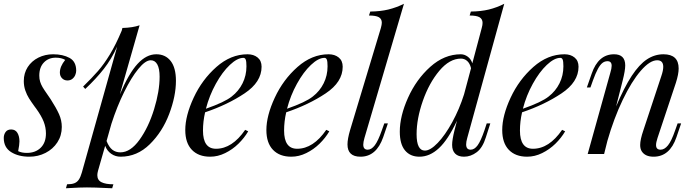

<svg xmlns="http://www.w3.org/2000/svg" viewBox="-37 -815 3675 1016"><path d="M105 -5.9Q150.4 -5.9 178.2 -33Q206.1 -60.1 206.1 -108.9Q206.1 -140.6 194.1 -171.4Q182.1 -202.1 153.8 -241.2L147.5 -249.5Q127.9 -276.4 116.5 -294.7Q105 -313 96.9 -336.4Q88.9 -359.9 88.9 -386.2Q88.9 -427.7 109.6 -460Q130.4 -492.2 166 -510Q201.7 -527.8 244.1 -527.8Q295.9 -527.8 331.1 -508.5Q366.2 -489.3 366.2 -440.9Q366.2 -430.2 361.3 -418.2Q356.4 -406.2 345.9 -397.7Q335.4 -389.2 319.8 -389.2Q302.7 -389.2 291.3 -400.9Q279.8 -412.6 279.8 -431.2Q279.8 -463.4 308.1 -498Q288.1 -509.8 257.8 -509.8Q219.7 -509.8 195.3 -484.4Q170.9 -459 170.9 -415Q170.9 -397 175.5 -382.3Q180.2 -367.7 188 -354.2Q195.8 -340.8 212.9 -316.4Q230 -291.5 231 -290Q260.7 -243.7 275.4 -210.9Q290 -178.2 290 -143.1Q290 -97.7 266.6 -61.8Q243.2 -25.9 203.9 -5.9Q164.6 14.2 118.2 14.2Q60.5 14.2 21.7 -10.3Q-17.1 -34.7 -17.1 -85Q-17.1 -102.5 -7.6 -116.2Q2 -129.9 22 -129.9Q44.4 -129.9 55.2 -111.8Q65.9 -93.8 65.9 -66.9Q65.9 -49.3 59.1 -15.1Q77.6 -5.9 105 -5.9Z M894 -387.2Q894 -306.2 858.2 -211.7Q822.3 -117.2 755.4 -51.5Q688.5 14.2 601.1 14.2Q573.7 14.2 551.8 -1Q529.8 -16.1 519.5 -43.5L481.9 87.9Q478 102.1 478 111.8Q478 138.2 500 149.2Q522 160.2 563 160.2L556.6 181.2L531.2 180.2Q463.9 176.8 422.9 176.8Q386.2 176.8 330.6 180.2Q315.9 181.2 312 181.2L317.9 160.2Q342.3 160.2 356.7 154.5Q371.1 148.9 380.1 135.5Q389.2 122.1 396 98.1L583 -568.4Q552.7 -502 512.2 -450.2Q471.7 -398.4 414.1 -344.2L402.8 -356.9Q450.2 -403.3 481.4 -439Q512.7 -474.6 544.2 -526.4Q575.7 -578.1 606.9 -652.3L610.8 -667Q665.5 -668.5 701.7 -681.2L597.2 -315.4Q644.5 -426.8 691.2 -477.3Q737.8 -527.8 790 -527.8Q838.4 -527.8 866.2 -492.2Q894 -456.5 894 -387.2ZM807.6 -409.2Q807.6 -452.1 795.4 -474.1Q783.2 -496.1 760.7 -496.1Q732.4 -496.1 695.1 -450.4Q657.7 -404.8 619.9 -327.9Q582 -251 552.7 -160.2L526.9 -68.8Q539.6 -36.6 557.4 -22.7Q575.2 -8.8 600.1 -8.8Q653.3 -8.8 701.2 -75.2Q749 -141.6 778.3 -236.8Q807.6 -332 807.6 -409.2Z M1048.3 -220.7Q1037.1 -171.9 1037.1 -124Q1037.1 -27.8 1106 -27.8Q1191.4 -27.8 1260.3 -127.9L1276.4 -120.1Q1255.9 -85 1224.6 -54.4Q1193.4 -23.9 1154.5 -4.9Q1115.7 14.2 1075.2 14.2Q1013.2 14.2 978.3 -22.2Q943.4 -58.6 943.4 -127Q943.4 -202.6 987.8 -298.1Q1032.2 -393.6 1108.2 -460.7Q1184.1 -527.8 1272.9 -527.8Q1305.2 -527.8 1326.2 -510.7Q1347.2 -493.7 1347.2 -461.9Q1347.2 -380.9 1257.1 -320.8Q1167 -260.7 1048.3 -220.7ZM1052.7 -239.7Q1151.9 -274.4 1189 -304.2Q1226.1 -333 1246.6 -374.3Q1267.1 -415.5 1267.1 -463.9Q1267.1 -490.7 1263.2 -499.8Q1259.3 -508.8 1251 -508.8Q1218.8 -508.8 1179.2 -471.4Q1139.6 -434.1 1105.2 -371.8Q1070.8 -309.6 1052.7 -239.7Z M1477.5 -220.7Q1466.3 -171.9 1466.3 -124Q1466.3 -27.8 1535.2 -27.8Q1620.6 -27.8 1689.5 -127.9L1705.6 -120.1Q1685.1 -85 1653.8 -54.4Q1622.6 -23.9 1583.7 -4.9Q1544.9 14.2 1504.4 14.2Q1442.4 14.2 1407.5 -22.2Q1372.6 -58.6 1372.6 -127Q1372.6 -202.6 1417 -298.1Q1461.4 -393.6 1537.4 -460.7Q1613.3 -527.8 1702.1 -527.8Q1734.4 -527.8 1755.4 -510.7Q1776.4 -493.7 1776.4 -461.9Q1776.4 -380.9 1686.3 -320.8Q1596.2 -260.7 1477.5 -220.7ZM1481.9 -239.7Q1581.1 -274.4 1618.2 -304.2Q1655.3 -333 1675.8 -374.3Q1696.3 -415.5 1696.3 -463.9Q1696.3 -490.7 1692.4 -499.8Q1688.5 -508.8 1680.2 -508.8Q1647.9 -508.8 1608.4 -471.4Q1568.8 -434.1 1534.4 -371.8Q1500 -309.6 1481.9 -239.7Z M1885.3 -49.8Q1885.3 -22.9 1908.7 -22.9Q1928.7 -22.9 1946.3 -46.1Q1963.9 -69.3 1983.4 -125L1996.6 -162.1H2015.6L1990.7 -88.9Q1954.6 14.2 1870.6 14.2Q1801.8 14.2 1801.8 -50.8Q1801.8 -79.6 1815.4 -126L1978.5 -667Q1983.4 -685.1 1983.4 -694.8Q1983.4 -714.8 1967.8 -723.9Q1952.1 -732.9 1915.5 -732.9L1922.4 -753.9Q1975.6 -754.4 2017.8 -764.6Q2060.1 -774.9 2100.6 -794.9L1891.6 -85Q1885.3 -63 1885.3 -49.8Z M2557.6 -162.1 2534.2 -88.9Q2517.1 -33.2 2485.6 -9.5Q2454.1 14.2 2418.5 14.2Q2387.7 14.2 2371.6 -2Q2355.5 -18.1 2355.5 -48.3Q2355.5 -75.2 2368.2 -126L2381.3 -176.3Q2334 -75.7 2285.6 -30.8Q2237.3 14.2 2182.6 14.2Q2133.8 14.2 2106.2 -19Q2078.6 -52.2 2078.6 -118.2Q2078.6 -200.7 2122.1 -297.6Q2165.5 -394.5 2239.7 -461.2Q2314 -527.8 2401.4 -527.8Q2420.9 -527.8 2438.2 -515.1Q2455.6 -502.4 2462.4 -480L2512.2 -667Q2516.6 -682.6 2516.6 -693.8Q2516.6 -713.9 2501 -723.4Q2485.4 -732.9 2448.2 -732.9L2454.6 -753.9Q2507.8 -754.4 2549.8 -764.6Q2591.8 -774.9 2631.3 -794.9L2435.5 -85Q2429.7 -64.9 2429.7 -50.8Q2429.7 -22.9 2453.6 -22.9Q2473.6 -22.9 2490.5 -46.1Q2507.3 -69.3 2526.4 -125L2538.6 -162.1ZM2418.5 -315.4 2455.6 -454.1Q2449.2 -480 2435.1 -492.4Q2420.9 -504.9 2402.3 -504.9Q2341.8 -504.9 2287.6 -440.2Q2233.4 -375.5 2200.4 -281Q2167.5 -186.5 2167.5 -105Q2167.5 -18.1 2211.4 -18.1Q2240.2 -18.1 2279.3 -58.8Q2318.4 -99.6 2356 -168.2Q2393.6 -236.8 2418.5 -315.4Z M2725.6 -220.7Q2714.4 -171.9 2714.4 -124Q2714.4 -27.8 2783.2 -27.8Q2868.7 -27.8 2937.5 -127.9L2953.6 -120.1Q2933.1 -85 2901.9 -54.4Q2870.6 -23.9 2831.8 -4.9Q2793 14.2 2752.4 14.2Q2690.4 14.2 2655.5 -22.2Q2620.6 -58.6 2620.6 -127Q2620.6 -202.6 2665 -298.1Q2709.5 -393.6 2785.4 -460.7Q2861.3 -527.8 2950.2 -527.8Q2982.4 -527.8 3003.4 -510.7Q3024.4 -493.7 3024.4 -461.9Q3024.4 -380.9 2934.3 -320.8Q2844.2 -260.7 2725.6 -220.7ZM2730 -239.7Q2829.1 -274.4 2866.2 -304.2Q2903.3 -333 2923.8 -374.3Q2944.3 -415.5 2944.3 -463.9Q2944.3 -490.7 2940.4 -499.8Q2936.5 -508.8 2928.2 -508.8Q2896 -508.8 2856.4 -471.4Q2816.9 -434.1 2782.5 -371.8Q2748 -309.6 2730 -239.7Z M3542.5 -88.9Q3507.3 14.2 3421.4 14.2Q3376.5 14.2 3358.4 -15.1Q3350.6 -27.8 3350.6 -47.9Q3350.6 -76.2 3367.7 -126L3462.4 -412.1Q3472.7 -441.9 3472.7 -461.4Q3472.7 -496.1 3440.4 -496.1Q3401.9 -496.1 3353.5 -440.2Q3305.2 -384.3 3258.3 -286.6Q3211.4 -189 3177.2 -69.8L3159.7 0H3072.8L3192.4 -429.2Q3199.7 -453.1 3199.7 -466.8Q3199.7 -491.2 3177.7 -491.2Q3162.6 -491.2 3150.6 -481.7Q3138.7 -472.2 3126.7 -450.2Q3114.7 -428.2 3100.6 -389.2L3087.4 -352.1H3068.4L3093.8 -424.8Q3128.9 -527.8 3212.4 -527.8Q3271.5 -527.8 3271.5 -468.8Q3271.5 -441.9 3257.8 -388.2L3223.1 -251.5Q3266.1 -353 3305.9 -413.6Q3345.7 -474.1 3386.5 -501Q3427.2 -527.8 3473.6 -527.8Q3554.2 -527.8 3554.2 -452.6Q3554.2 -422.9 3539.6 -377L3442.4 -85Q3434.6 -61.5 3434.6 -47.4Q3434.6 -22.9 3458.5 -22.9Q3479 -22.9 3497.6 -45.7Q3516.1 -68.4 3535.6 -125L3548.8 -162.1H3567.4Z"/></svg>

Font: TypoPRO Playfair Display
Style: Italic
Weight: 400
Italic angle: -14°
Designer: Claus Eggers Sørensen
Foundry: Claus Eggers Sørensen
Version: Version 1.004;PS 001.004;hotconv 1.0.70;makeotf.lib2.5.58329